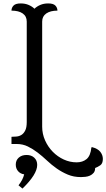

<svg xmlns="http://www.w3.org/2000/svg" viewBox="-20 -840 620 1120"><path d="M226 -101Q226 -59 243 -21Q260 17 288 45.5Q316 74 352 90.5Q388 107 427 107Q462 107 485 88Q508 69 513 21L516 18Q551 27 565.5 46Q580 65 580 87Q580 114 564.5 124.5Q549 135 535 140Q535 158 526 168.5Q517 179 504.5 184.5Q492 190 477.5 191.5Q463 193 452 193Q410 193 375.5 178.5Q341 164 311 143Q281 122 254 96.5Q227 71 199.5 50Q172 29 142.5 14.5Q113 0 78 0H47V-42Q60 -42 76 -43.5Q92 -45 105 -53Q118 -61 127 -78.5Q136 -96 136 -128V-714Q136 -745 112.5 -761.5Q89 -778 47 -778Q47 -795 59 -807.5Q71 -820 101 -820Q127 -820 147.5 -811Q168 -802 181 -789Q194 -802 214.5 -811Q235 -820 261 -820Q291 -820 303 -807.5Q315 -795 315 -778Q274 -778 250 -761.5Q226 -745 226 -714ZM72 120Q72 95 89.5 79.5Q107 64 135 64Q163 64 180 80Q197 96 197 122Q197 177 111 260L88 241Q114 208 121 177Q99 174 85.5 158.5Q72 143 72 120Z"/></svg>

Font: Milonga
Style: Regular
Weight: 400
Designer: Pablo Impallari, Brenda Gallo, Rodrigo Fuenzalida
Foundry: Pablo Impallari, Brenda Gallo, Rodrigo Fuenzalida
Version: Version 1.000; ttfautohint (v0.93) -l 8 -r 50 -G 200 -x 14 -